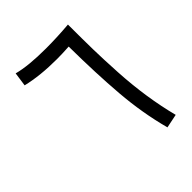

<svg xmlns="http://www.w3.org/2000/svg" viewBox="-178 -700 804 804"><g transform="rotate(-45 224.0 -298.5)"><path d="M403.8 -6.3 342.3 6.3Q311 -110.8 300.8 -237.8Q290.5 -364.7 289.1 -525.4Q250 -522.9 217.8 -522.9Q118.2 -522.9 43.9 -541L52.7 -603Q112.8 -586.9 216.8 -586.9Q280.8 -586.9 352.1 -592.8Q352.1 -502.4 353.3 -443.6Q354.5 -384.8 359.1 -303.2Q363.8 -221.7 375 -148.2Q386.2 -74.7 403.8 -6.3Z"/></g></svg>

Font: Estedad
Style: regular
Weight: 400
Version: Version 0.7(Beta10)